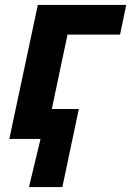

<svg xmlns="http://www.w3.org/2000/svg" viewBox="-20 -566 534 782"><path d="M234 196 301 -122H191L255 -425H469L494 -546H134L18 0H145L98 196Z"/></svg>

Font: BC Sans
Style: Bold Italic
Weight: 700
Italic angle: -12°
Designer: Monotype Design Team
Province of B.C.
Foundry: Monotype Imaging Inc.
Version: Version 2.000;GOOG;noto-source:20170915:90ef993387c0